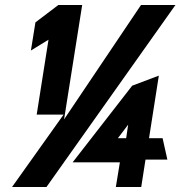

<svg xmlns="http://www.w3.org/2000/svg" viewBox="-20 -744 718 764"><path d="M103 -543 173 -586 126 -288H233L28 0H165L678 -724H541L235 -269L307 -724H212L121 -655ZM269 -98H457L441 0H542L559 -109H646L627 -194H573L612 -443L506 -403ZM449 -194 490 -248 482 -194Z"/></svg>

Font: Charger Sport
Style: UltObl
Weight: 1000
Designer: Jasper
Foundry: Cannot Into Space Fonts
Version: Version 1.1